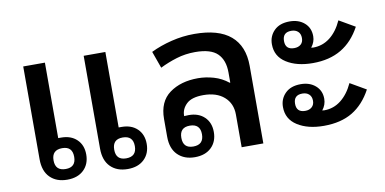

<svg xmlns="http://www.w3.org/2000/svg" viewBox="-60 -732 1821 907"><g transform="rotate(-10 850.5 -279.0)"><path d="M199 8Q147 8 116.5 -22.5Q86 -53 86 -110V-555H190V-193Q196 -193 204 -193Q251 -193 279 -166Q307 -139 307 -94Q307 -48 278 -20Q249 8 199 8ZM489 8Q437 8 406.5 -22.5Q376 -53 376 -110V-555H480V-193Q486 -193 494 -193Q541 -193 569 -166Q597 -139 597 -94Q597 -48 568 -20Q539 8 489 8ZM200 -43Q249 -43 249 -93Q249 -143 200 -143Q150 -143 150 -93Q150 -43 200 -43ZM490 -43Q540 -43 540 -93Q540 -143 490 -143Q441 -143 441 -93Q441 -43 490 -43Z M811 8Q760 8 729 -22.5Q698 -53 698 -110V-195Q698 -278 752 -317.5Q806 -357 889 -357Q926 -357 964 -346Q1002 -335 1033 -310H1036V-359Q1036 -418 1004 -449.5Q972 -481 897 -481Q850 -481 807.5 -468Q765 -455 727 -436L698 -517Q743 -539 797.5 -552.5Q852 -566 908 -566Q1024 -566 1082 -516.5Q1140 -467 1140 -372V0H1036V-157Q1036 -210 999.5 -242Q963 -274 900 -274Q844 -274 819 -250Q794 -226 794 -194V-192Q804 -193 816 -193Q863 -193 891 -166Q919 -139 919 -94Q919 -48 890 -20Q861 8 811 8ZM812 -43Q862 -43 862 -93Q862 -143 812 -143Q763 -143 763 -93Q763 -43 812 -43Z M1437 -333Q1360 -333 1310.5 -364.5Q1261 -396 1261 -454Q1261 -493 1287.5 -519.5Q1314 -546 1362 -546Q1405 -546 1432.5 -522Q1460 -498 1460 -458Q1460 -430 1441 -406Q1446 -405 1451 -405Q1496 -405 1531.5 -432.5Q1567 -460 1590 -511L1666 -467Q1630 -400 1573.5 -366.5Q1517 -333 1437 -333ZM1362 -418Q1382 -418 1394 -428.5Q1406 -439 1406 -459Q1406 -479 1394 -490Q1382 -501 1362 -501Q1320 -501 1320 -459Q1320 -418 1362 -418ZM1437 -32Q1360 -32 1310.5 -63.5Q1261 -95 1261 -153Q1261 -192 1287.5 -218.5Q1314 -245 1362 -245Q1405 -245 1432.5 -221Q1460 -197 1460 -158Q1460 -129 1441 -105Q1446 -104 1451 -104Q1496 -104 1531.5 -132Q1567 -160 1590 -210L1666 -166Q1630 -99 1574.5 -65.5Q1519 -32 1437 -32ZM1362 -117Q1382 -117 1394 -128Q1406 -139 1406 -158Q1406 -178 1394 -189Q1382 -200 1362 -200Q1320 -200 1320 -158Q1320 -117 1362 -117Z"/></g></svg>

Font: Noto Sans Thai Looped Medium
Style: Regular
Weight: 500
Designer: Sasikarn Vongin, Ben Mitchell
Foundry: The Fontpad Ltd
Version: Version 1.001; ttfautohint (v1.8.4.7-5d5b)